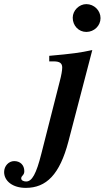

<svg xmlns="http://www.w3.org/2000/svg" viewBox="-181 -705 508 932"><path d="M307 -617C307 -654 276 -685 238 -685C203 -685 172 -654 172 -619C172 -580 201 -550 238 -550C276 -550 307 -580 307 -617ZM267 -462C207 -449 170 -444 58 -434V-407H80C109 -407 121 -398 121 -377C121 -364 117 -340 109 -310L20 40C-5 140 -26 176 -54 176C-66 176 -78 171 -78 161C-78 147 -63 147 -63 126C-63 96 -83 77 -112 77C-139 77 -161 101 -161 130C-161 174 -119 207 -56 207C44 207 109 142 151 -18Z"/></svg>

Font: STIXGeneral
Style: Bold Italic
Weight: 700
Italic angle: -16.33°
Designer: MicroPress Inc., with final additions and corrections provided by Coen Hoffman, Elsevier (retired)
Version: Version 1.1.0